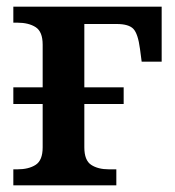

<svg xmlns="http://www.w3.org/2000/svg" viewBox="-20 -556 525 576"><path d="M20 -48H32Q66 -48 87 -61.5Q108 -75 108 -114V-244H20V-294H108V-422Q108 -461 87 -474.5Q66 -488 32 -488H20V-536H465V-371H405L400 -409Q394 -455 380 -469.5Q366 -484 330 -484H233V-294H351V-244H233V-114Q233 -75 253.5 -61.5Q274 -48 307 -48H329V0H20Z"/></svg>

Font: Noto Serif SemiBold
Style: Regular
Weight: 600
Designer: Monotype Design Team
Foundry: Monotype Imaging Inc.
Version: Version 1.001